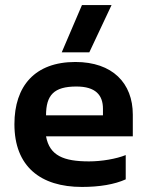

<svg xmlns="http://www.w3.org/2000/svg" viewBox="-20 -729 582 759"><path d="M224 -522H333L421 -709H304ZM304 10C373 10 433 0 477 -20V-116C440 -101 382 -91 332 -91C231 -91 176 -114 162 -190H505V-276C505 -400 425 -484 278 -484C118 -484 37 -389 37 -238C37 -71 140 10 304 10ZM162 -273C162 -353 193 -387 282 -387C358 -387 387 -353 387 -299V-273Z"/></svg>

Font: Kanit Medium
Style: Regular
Weight: 500
Designer: Katatrad Team
Foundry: CadsonDemak
Version: Version 1.000;PS 001.000;hotconv 1.0.88;makeotf.lib2.5.64775